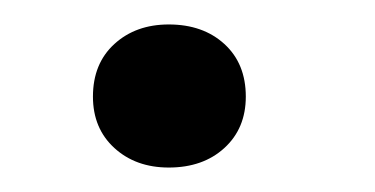

<svg xmlns="http://www.w3.org/2000/svg" viewBox="-20 -128 307 157"><path d="M181 -49Q181 -23 163.5 -7Q146 9 118 9Q91 9 73.5 -7Q56 -23 56 -49Q56 -76 73.5 -92Q91 -108 118 -108Q146 -108 163.5 -92Q181 -76 181 -49Z"/></svg>

Font: Roboto Serif 20pt ExtraLight
Style: Italic
Weight: 250
Italic angle: -10°
Version: Version 1.007